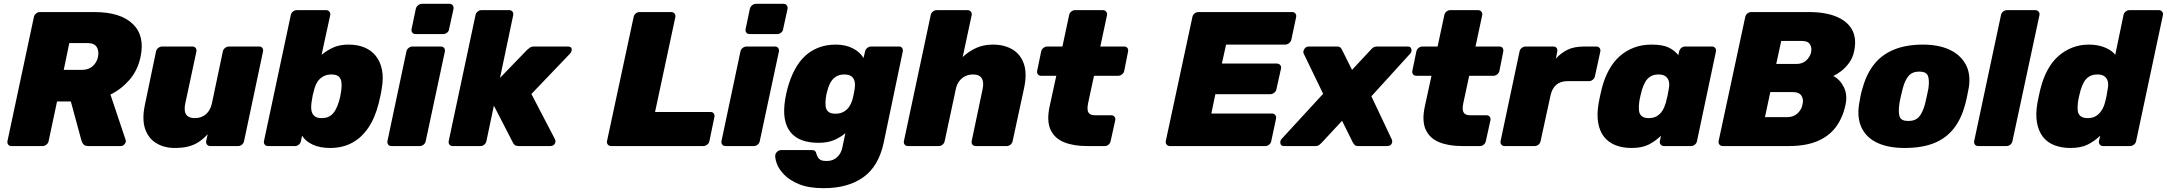

<svg xmlns="http://www.w3.org/2000/svg" viewBox="-20 -763 11319 1003"><path d="M39 0Q29 0 23 -7.5Q17 -15 19 -26L157 -674Q159 -685 168.5 -692.5Q178 -700 188 -700H473Q609 -700 673.5 -638Q738 -576 714 -465Q699 -395 656.5 -346Q614 -297 557 -269L636 -33Q637 -30 637.5 -27.5Q638 -25 637 -22Q635 -13 627.5 -6.5Q620 0 611 0H442Q423 0 415.5 -9.5Q408 -19 406 -27L350 -233H278L234 -26Q232 -15 222.5 -7.5Q213 0 202 0ZM313 -398H408Q443 -398 464.5 -417.5Q486 -437 492 -466Q498 -496 485.5 -517Q473 -538 437 -538H342Z M893 10Q838 10 796.5 -15Q755 -40 738 -90Q721 -140 737 -216L795 -494Q797 -505 806.5 -512.5Q816 -520 827 -520H985Q996 -520 1002 -512.5Q1008 -505 1006 -494L948 -223Q943 -198 946 -181Q949 -164 962 -155Q975 -146 998 -146Q1032 -146 1055.5 -166Q1079 -186 1087 -223L1144 -494Q1146 -505 1155.5 -512.5Q1165 -520 1176 -520H1334Q1345 -520 1350.5 -512.5Q1356 -505 1354 -494L1255 -26Q1253 -15 1244 -7.5Q1235 0 1224 0H1078Q1068 0 1061.5 -7.5Q1055 -15 1057 -26L1065 -62Q1043 -38 1019 -22Q995 -6 965 2Q935 10 893 10Z M1705 10Q1651 10 1613.5 -7.5Q1576 -25 1558 -54L1552 -26Q1550 -15 1541 -7.5Q1532 0 1521 0H1380Q1369 0 1363 -7.5Q1357 -15 1359 -26L1499 -684Q1501 -695 1510 -702.5Q1519 -710 1530 -710H1684Q1694 -710 1700.5 -702.5Q1707 -695 1705 -684L1660 -477Q1690 -501 1722.5 -515.5Q1755 -530 1801 -530Q1848 -530 1884 -515Q1920 -500 1943.5 -470.5Q1967 -441 1975.5 -398Q1984 -355 1974 -299Q1971 -278 1967 -261Q1963 -244 1958 -222Q1938 -144 1902 -92.5Q1866 -41 1816.5 -15.5Q1767 10 1705 10ZM1660 -146Q1686 -146 1703 -156.5Q1720 -167 1731 -186Q1742 -205 1749 -228Q1754 -243 1757.5 -260Q1761 -277 1763 -292Q1766 -316 1763.5 -334.5Q1761 -353 1749 -363.5Q1737 -374 1711 -374Q1687 -374 1669 -364Q1651 -354 1640 -338Q1629 -322 1623 -301Q1617 -281 1613.5 -264.5Q1610 -248 1607 -226Q1604 -204 1607 -186Q1610 -168 1622.5 -157Q1635 -146 1660 -146Z M2025 0Q2014 0 2008 -7.5Q2002 -15 2004 -26L2103 -494Q2105 -505 2114.5 -512.5Q2124 -520 2135 -520H2283Q2294 -520 2300 -512.5Q2306 -505 2304 -494L2204 -26Q2202 -15 2193 -7.5Q2184 0 2173 0ZM2151 -585Q2140 -585 2134 -592.5Q2128 -600 2130 -611L2152 -716Q2154 -727 2163.5 -735Q2173 -743 2184 -743H2329Q2339 -743 2345 -735Q2351 -727 2349 -716L2326 -611Q2325 -600 2315.5 -592.5Q2306 -585 2295 -585Z M2345 0Q2334 0 2328 -7.5Q2322 -15 2324 -26L2464 -684Q2466 -695 2475 -702.5Q2484 -710 2495 -710H2640Q2651 -710 2657 -702.5Q2663 -695 2661 -684L2592 -356L2734 -503Q2740 -508 2748 -514Q2756 -520 2770 -520H2947Q2965 -520 2966.5 -506.5Q2968 -493 2956 -481L2756 -272L2879 -36Q2885 -24 2878 -12Q2871 0 2854 0H2689Q2677 0 2670 -5Q2663 -10 2660 -17L2560 -211L2521 -26Q2519 -15 2510 -7.5Q2501 0 2490 0Z M3173 0Q3162 0 3155.5 -7.5Q3149 -15 3151 -26L3290 -674Q3292 -685 3301 -692.5Q3310 -700 3321 -700H3487Q3497 -700 3503.5 -692.5Q3510 -685 3508 -674L3402 -178H3692Q3703 -178 3708.5 -170.5Q3714 -163 3712 -152L3686 -26Q3684 -15 3674.5 -7.5Q3665 0 3654 0Z M3770 0Q3759 0 3753 -7.5Q3747 -15 3749 -26L3848 -494Q3850 -505 3859.5 -512.5Q3869 -520 3880 -520H4028Q4039 -520 4045 -512.5Q4051 -505 4049 -494L3949 -26Q3947 -15 3938 -7.5Q3929 0 3918 0ZM3896 -585Q3885 -585 3879 -592.5Q3873 -600 3875 -611L3897 -716Q3899 -727 3908.5 -735Q3918 -743 3929 -743H4074Q4084 -743 4090 -735Q4096 -727 4094 -716L4071 -611Q4070 -600 4060.5 -592.5Q4051 -585 4040 -585Z M4283 220Q4205 220 4155 199.5Q4105 179 4076.5 149.5Q4048 120 4038 91.5Q4028 63 4030 47Q4032 36 4041 28.5Q4050 21 4061 21H4223Q4233 21 4238 26Q4243 31 4245 41Q4248 50 4253 59Q4258 68 4268 73Q4278 78 4298 78Q4319 78 4335.5 70Q4352 62 4364.5 45Q4377 28 4382 0L4396 -67Q4368 -44 4335.5 -30.5Q4303 -17 4255 -17Q4206 -17 4169.5 -30.5Q4133 -44 4110 -72Q4087 -100 4079.5 -143Q4072 -186 4082 -246Q4085 -261 4087 -272Q4089 -283 4093 -298Q4108 -354 4131 -397.5Q4154 -441 4185 -470Q4216 -499 4256.5 -514.5Q4297 -530 4346 -530Q4397 -530 4435 -510.5Q4473 -491 4491 -460L4499 -494Q4501 -505 4510.5 -512.5Q4520 -520 4531 -520H4676Q4687 -520 4692.5 -512.5Q4698 -505 4696 -494L4596 -16Q4583 44 4557 88.5Q4531 133 4491 162Q4451 191 4399 205.5Q4347 220 4283 220ZM4345 -169Q4369 -169 4387 -179Q4405 -189 4416 -205.5Q4427 -222 4433 -243Q4436 -252 4440 -272Q4444 -292 4445 -300Q4448 -321 4444.5 -337.5Q4441 -354 4428 -364Q4415 -374 4391 -374Q4366 -374 4348.5 -363.5Q4331 -353 4320 -334.5Q4309 -316 4303 -292Q4300 -284 4297.5 -272Q4295 -260 4294 -251Q4291 -227 4293 -208.5Q4295 -190 4307 -179.5Q4319 -169 4345 -169Z M4723 0Q4712 0 4706 -7.5Q4700 -15 4702 -26L4842 -684Q4844 -695 4853 -702.5Q4862 -710 4873 -710H5034Q5045 -710 5051.5 -702.5Q5058 -695 5056 -684L5009 -465Q5041 -495 5079.5 -512.5Q5118 -530 5167 -530Q5226 -530 5268.5 -505Q5311 -480 5328.5 -430Q5346 -380 5330 -304L5270 -26Q5268 -15 5259 -7.5Q5250 0 5239 0H5077Q5066 0 5060 -7.5Q5054 -15 5056 -26L5113 -297Q5121 -334 5108.5 -354Q5096 -374 5063 -374Q5041 -374 5022.5 -365Q5004 -356 4991 -339Q4978 -322 4973 -297L4915 -26Q4913 -15 4904 -7.5Q4895 0 4884 0Z M5659 0Q5588 0 5538.5 -20Q5489 -40 5468 -85.5Q5447 -131 5463 -206L5498 -367H5419Q5408 -367 5402 -374.5Q5396 -382 5398 -393L5419 -494Q5421 -505 5430.5 -512.5Q5440 -520 5451 -520H5530L5565 -684Q5567 -695 5576 -702.5Q5585 -710 5596 -710H5741Q5752 -710 5758.5 -702.5Q5765 -695 5763 -684L5728 -520H5853Q5864 -520 5869.5 -512.5Q5875 -505 5873 -494L5853 -393Q5851 -382 5841.5 -374.5Q5832 -367 5821 -367H5695L5664 -223Q5660 -204 5661.5 -190Q5663 -176 5672 -168.5Q5681 -161 5700 -161H5785Q5796 -161 5802 -153.5Q5808 -146 5806 -135L5782 -26Q5780 -15 5771 -7.5Q5762 0 5752 0Z M6092 0Q6081 0 6074.5 -7.5Q6068 -15 6070 -26L6209 -674Q6211 -685 6220 -692.5Q6229 -700 6240 -700H6730Q6741 -700 6747 -692.5Q6753 -685 6751 -674L6726 -556Q6724 -546 6714.5 -538Q6705 -530 6694 -530H6385L6363 -431H6650Q6661 -431 6667.5 -423.5Q6674 -416 6672 -405L6648 -297Q6646 -286 6636.5 -278.5Q6627 -271 6616 -271H6329L6308 -170H6625Q6636 -170 6642 -162Q6648 -154 6646 -143L6621 -26Q6619 -15 6610 -7.5Q6601 0 6590 0Z M6687 0Q6672 0 6669 -13Q6666 -26 6674 -36L6892 -273L6790 -484Q6786 -496 6794.5 -508Q6803 -520 6816 -520H6964Q6978 -520 6983.5 -513.5Q6989 -507 6991 -502L7043 -398L7140 -502Q7144 -507 7152 -513.5Q7160 -520 7175 -520H7334Q7350 -520 7353 -506.5Q7356 -493 7347 -483L7144 -260L7250 -36Q7256 -23 7249.5 -11.5Q7243 0 7226 0H7074Q7062 0 7056.5 -6Q7051 -12 7048 -17L6991 -132L6884 -17Q6880 -13 6872.5 -6.5Q6865 0 6851 0Z M7619 0Q7548 0 7498.5 -20Q7449 -40 7428 -85.5Q7407 -131 7423 -206L7458 -367H7379Q7368 -367 7362 -374.5Q7356 -382 7358 -393L7379 -494Q7381 -505 7390.5 -512.5Q7400 -520 7411 -520H7490L7525 -684Q7527 -695 7536 -702.5Q7545 -710 7556 -710H7701Q7712 -710 7718.5 -702.5Q7725 -695 7723 -684L7688 -520H7813Q7824 -520 7829.5 -512.5Q7835 -505 7833 -494L7813 -393Q7811 -382 7801.5 -374.5Q7792 -367 7781 -367H7655L7624 -223Q7620 -204 7621.5 -190Q7623 -176 7632 -168.5Q7641 -161 7660 -161H7745Q7756 -161 7762 -153.5Q7768 -146 7766 -135L7742 -26Q7740 -15 7731 -7.5Q7722 0 7712 0Z M7840 0Q7829 0 7823 -7.5Q7817 -15 7819 -26L7918 -494Q7920 -505 7929.5 -512.5Q7939 -520 7950 -520H8095Q8106 -520 8111.5 -512.5Q8117 -505 8115 -494L8108 -457Q8133 -485 8167.5 -502.5Q8202 -520 8257 -520H8319Q8330 -520 8336 -512.5Q8342 -505 8340 -494L8312 -365Q8310 -354 8300.5 -346.5Q8291 -339 8281 -339H8168Q8132 -339 8110 -320Q8088 -301 8080 -265L8028 -26Q8026 -15 8017 -7.5Q8008 0 7997 0Z M8503 10Q8457 10 8420.5 -4Q8384 -18 8360.5 -47Q8337 -76 8329 -120Q8321 -164 8331 -223Q8335 -245 8338.5 -261Q8342 -277 8347 -298Q8361 -354 8385 -397.5Q8409 -441 8442 -470Q8475 -499 8516.5 -514.5Q8558 -530 8607 -530Q8666 -530 8697.5 -514.5Q8729 -499 8747 -475L8752 -494Q8754 -505 8763 -512.5Q8772 -520 8782 -520H8923Q8934 -520 8940 -512.5Q8946 -505 8944 -494L8845 -26Q8843 -15 8834 -7.5Q8825 0 8814 0H8673Q8662 0 8655.5 -7.5Q8649 -15 8651 -26L8657 -54Q8627 -25 8592 -7.5Q8557 10 8503 10ZM8593 -146Q8619 -146 8636.5 -157Q8654 -168 8665 -186Q8676 -204 8682 -226Q8688 -248 8691.5 -264.5Q8695 -281 8698 -301Q8702 -322 8698 -338Q8694 -354 8681 -364Q8668 -374 8644 -374Q8619 -374 8602 -363.5Q8585 -353 8574.5 -334.5Q8564 -316 8557 -292Q8553 -277 8549 -260Q8545 -243 8543 -228Q8540 -204 8542 -185.5Q8544 -167 8556 -156.5Q8568 -146 8593 -146Z M8980 0Q8969 0 8962.5 -7.5Q8956 -15 8958 -26L9097 -674Q9099 -685 9108 -692.5Q9117 -700 9128 -700H9430Q9516 -700 9573.5 -676Q9631 -652 9655.5 -607Q9680 -562 9666 -496Q9659 -461 9639.5 -434.5Q9620 -408 9597.5 -391Q9575 -374 9557 -366Q9592 -348 9612 -308Q9632 -268 9621 -216Q9606 -146 9569.5 -98Q9533 -50 9472.5 -25Q9412 0 9324 0ZM9200 -151H9316Q9350 -151 9371 -171.5Q9392 -192 9396 -217Q9403 -243 9391 -262.5Q9379 -282 9344 -282H9228ZM9259 -429H9365Q9396 -429 9415.5 -447Q9435 -465 9441 -489Q9446 -513 9435.5 -531Q9425 -549 9394 -549H9285Z M9929 10Q9846 10 9789 -16Q9732 -42 9706.5 -92.5Q9681 -143 9691 -214Q9694 -235 9699 -260Q9704 -285 9711 -306Q9731 -378 9771 -428Q9811 -478 9874.5 -504Q9938 -530 10026 -530Q10106 -530 10163 -504Q10220 -478 10248 -428Q10276 -378 10265 -306Q10261 -285 10256 -260Q10251 -235 10245 -214Q10226 -143 10187 -92.5Q10148 -42 10085 -16Q10022 10 9929 10ZM9949 -131Q9986 -131 10005 -153Q10024 -175 10036 -219Q10040 -234 10045.5 -260Q10051 -286 10054 -301Q10060 -344 10051.5 -366.5Q10043 -389 10006 -389Q9970 -389 9950.5 -366.5Q9931 -344 9920 -301Q9916 -286 9910 -260Q9904 -234 9902 -219Q9896 -175 9904 -153Q9912 -131 9949 -131Z M10314 0Q10303 0 10297 -7.5Q10291 -15 10293 -26L10433 -684Q10435 -695 10444 -702.5Q10453 -710 10464 -710H10612Q10623 -710 10629.5 -702.5Q10636 -695 10634 -684L10493 -26Q10491 -15 10482 -7.5Q10473 0 10462 0Z M10795 10Q10750 10 10713 -4Q10676 -18 10653 -47Q10630 -76 10621.5 -120Q10613 -164 10623 -223Q10627 -245 10630.5 -261Q10634 -277 10639 -298Q10653 -354 10676.5 -397.5Q10700 -441 10733 -470Q10766 -499 10806 -514.5Q10846 -530 10892 -530Q10938 -530 10974.5 -515.5Q11011 -501 11030 -477L11073 -684Q11075 -695 11084 -702.5Q11093 -710 11104 -710H11258Q11268 -710 11274.5 -702.5Q11281 -695 11279 -684L11139 -26Q11137 -15 11127.5 -7.5Q11118 0 11108 0H10966Q10956 0 10949.5 -7.5Q10943 -15 10945 -26L10951 -54Q10921 -25 10885.5 -7.5Q10850 10 10795 10ZM10886 -146Q10912 -146 10929.5 -157Q10947 -168 10958.5 -186Q10970 -204 10976 -226Q10982 -248 10985 -264.5Q10988 -281 10991 -301Q10995 -322 10991 -338Q10987 -354 10974 -364Q10961 -374 10937 -374Q10912 -374 10894.5 -363.5Q10877 -353 10866.5 -334.5Q10856 -316 10849 -292Q10845 -277 10841 -260Q10837 -243 10835 -228Q10832 -204 10834 -185.5Q10836 -167 10848.5 -156.5Q10861 -146 10886 -146Z"/></svg>

Font: Rubik Light ExtraBold
Style: Italic
Weight: 800
Italic angle: -12°
Version: Version 2.104